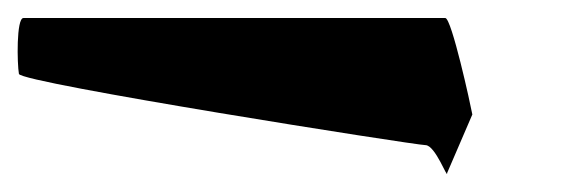

<svg xmlns="http://www.w3.org/2000/svg" viewBox="-23 -380 631 213"><path d="M-2 -298C0 -288 438 -219 449 -219C460 -219 474 -180 473 -188L501 -253C499 -264 478 -360 471 -360H3C-5 -360 -4 -309 -2 -298Z"/></svg>

Font: Ampere
Style: RevIta
Weight: 400
Version: Version 1